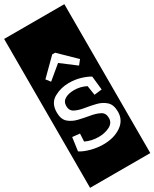

<svg xmlns="http://www.w3.org/2000/svg" viewBox="-291 -983 1015 1262"><g transform="rotate(-30 216.5 -352.0)"><path d="M-12 213V-917H445V213ZM327 -519 354 -553 233 -671H211L90 -551L115 -519L216 -603ZM397 -129Q397 -182 369 -207.5Q341 -233 300 -243Q259 -253 218 -259.5Q177 -266 149 -280.5Q121 -295 121 -330Q121 -364 148 -380Q175 -396 217 -396Q266 -396 308 -374L319 -302L377 -309L366 -413Q338 -430 297.5 -442Q257 -454 211 -454Q150 -454 98 -425Q46 -396 46 -325Q46 -273 74 -248.5Q102 -224 144 -214Q186 -204 227.5 -197Q269 -190 297 -175Q325 -160 325 -123Q325 -85 288.5 -66.5Q252 -48 205 -48Q152 -48 106 -70L109 -129L53 -135L39 -34Q68 -15 114.5 -2.5Q161 10 208 10Q288 10 342.5 -27Q397 -64 397 -129Z"/></g></svg>

Font: Zilla Slab Highlight
Style: Regular
Weight: 400
Designer: Typotheque Type Foundry
Foundry: Typotheque type foundry
Version: Version 1.1; 2017; ttfautohint (v1.6)